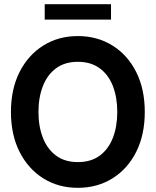

<svg xmlns="http://www.w3.org/2000/svg" viewBox="-20 -887 747 921"><path d="M353.5 14Q260.5 14 188 -31.2Q115.5 -76.5 74 -158.2Q32.5 -240 32.5 -350Q32.5 -460 74 -541.8Q115.5 -623.5 188 -668.8Q260.5 -714 353.5 -714Q446.5 -714 519.2 -668.8Q592 -623.5 633.2 -541.8Q674.5 -460 674.5 -350Q674.5 -240 633.2 -158.2Q592 -76.5 519.2 -31.2Q446.5 14 353.5 14ZM353.5 -109.5Q416.5 -109.5 458.5 -140.5Q500.5 -171.5 521.5 -226Q542.5 -280.5 542.5 -350Q542.5 -420 521.5 -474.2Q500.5 -528.5 458.2 -559.5Q416 -590.5 353.5 -590.5Q291 -590.5 249 -559.5Q207 -528.5 185.8 -474Q164.5 -419.5 164.5 -350Q164.5 -280.5 185.8 -226Q207 -171.5 249 -140.5Q291 -109.5 353.5 -109.5ZM194.5 -793V-867H512.5V-793Z"/></svg>

Font: Cabin
Style: Bold
Weight: 700
Width: 4
Designer: Pablo Impallari
Foundry: Pablo Impallari. http://www.impallari.com Igino Marini. http://www.ikern.com
Version: Version 3.001